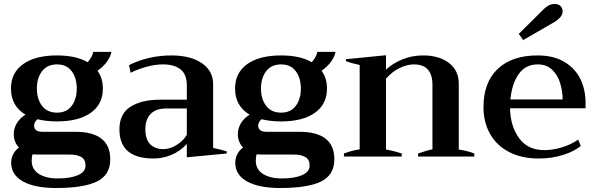

<svg xmlns="http://www.w3.org/2000/svg" viewBox="-20 -785 2986 963"><path d="M533 14Q533 93 466 125.5Q399 158 262 158Q154 158 95 125Q36 92 36 31Q36 10 45.5 -10Q55 -30 75 -45Q49 -73 49 -112Q49 -140 63.5 -165.5Q78 -191 108 -210Q35 -253 35 -341Q35 -420 96 -463.5Q157 -507 266 -507Q361 -507 420 -473Q432 -487 439.5 -501.5Q447 -516 447 -525H539Q535 -503 518 -478Q501 -453 469 -430Q496 -393 496 -341Q496 -262 435 -219Q374 -176 266 -176Q212 -176 168 -187Q151 -173 151 -155Q151 -124 193 -124H357Q533 -124 533 14ZM165 -341Q165 -288 191 -254Q217 -220 266 -220Q314 -220 339.5 -254Q365 -288 365 -341Q365 -394 339.5 -428Q314 -462 266 -462Q217 -462 191 -428Q165 -394 165 -341ZM409 45Q409 15 387.5 2.5Q366 -10 324 -10H163Q149 -10 143 -11Q139 2 139 22Q139 64 174.5 87Q210 110 270 110Q333 110 371 93.5Q409 77 409 45Z M579 -136Q579 -215 635 -250Q691 -285 783 -285H917V-358Q917 -412 885.5 -437Q854 -462 798 -462Q758 -462 714.5 -450Q671 -438 635 -420L627 -458Q671 -481 726 -494Q781 -507 839 -507Q936 -507 992.5 -468Q1049 -429 1049 -364V-43Q1087 -35 1117 -26V-15L917 4V-63Q883 -26 839.5 -8Q796 10 750 10Q579 10 579 -136ZM917 -109V-241H814Q762 -241 735.5 -213.5Q709 -186 709 -137Q709 -86 733.5 -61.5Q758 -37 800 -37Q832 -37 866 -58Q900 -79 917 -109Z M1657 14Q1657 93 1590 125.5Q1523 158 1386 158Q1278 158 1219 125Q1160 92 1160 31Q1160 10 1169.5 -10Q1179 -30 1199 -45Q1173 -73 1173 -112Q1173 -140 1187.5 -165.5Q1202 -191 1232 -210Q1159 -253 1159 -341Q1159 -420 1220 -463.5Q1281 -507 1390 -507Q1485 -507 1544 -473Q1556 -487 1563.5 -501.5Q1571 -516 1571 -525H1663Q1659 -503 1642 -478Q1625 -453 1593 -430Q1620 -393 1620 -341Q1620 -262 1559 -219Q1498 -176 1390 -176Q1336 -176 1292 -187Q1275 -173 1275 -155Q1275 -124 1317 -124H1481Q1657 -124 1657 14ZM1289 -341Q1289 -288 1315 -254Q1341 -220 1390 -220Q1438 -220 1463.5 -254Q1489 -288 1489 -341Q1489 -394 1463.5 -428Q1438 -462 1390 -462Q1341 -462 1315 -428Q1289 -394 1289 -341ZM1533 45Q1533 15 1511.5 2.5Q1490 -10 1448 -10H1287Q1273 -10 1267 -11Q1263 2 1263 22Q1263 64 1298.5 87Q1334 110 1394 110Q1457 110 1495 93.5Q1533 77 1533 45Z M2359 -15V0H2077V-15Q2122 -31 2149 -36V-359Q2149 -462 2056 -462Q2023 -462 1985.5 -444.5Q1948 -427 1916 -390V-35Q1957 -28 1995 -15V0H1705V-15Q1747 -31 1784 -36V-459Q1743 -468 1715 -478V-488L1916 -508V-436Q1951 -468 1999 -487.5Q2047 -507 2102 -507Q2182 -507 2231.5 -469.5Q2281 -432 2281 -365V-35Q2331 -27 2359 -15Z M2604 -584 2582 -615 2702 -734Q2711 -744 2726.5 -754.5Q2742 -765 2761 -765Q2782 -765 2792 -754Q2802 -743 2802 -728Q2802 -699 2758 -673ZM2917 -242H2538Q2540 -152 2583.5 -92Q2627 -32 2711 -32Q2752 -32 2798.5 -46Q2845 -60 2880 -85L2893 -53Q2861 -26 2804.5 -8Q2748 10 2682 10Q2597 10 2534.5 -22Q2472 -54 2438.5 -112.5Q2405 -171 2405 -248Q2405 -372 2476.5 -439.5Q2548 -507 2676 -507Q2757 -507 2811 -474.5Q2865 -442 2891 -388.5Q2917 -335 2917 -269ZM2802 -286Q2802 -326 2790 -366.5Q2778 -407 2750 -434.5Q2722 -462 2677 -462Q2615 -462 2581 -412.5Q2547 -363 2540 -286Z"/></svg>

Font: Trirong SemiBold
Style: Regular
Weight: 600
Designer: Katatrad Team
Foundry: CadsonDemak
Version: Version 1.000